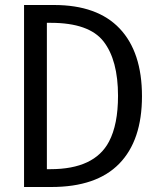

<svg xmlns="http://www.w3.org/2000/svg" viewBox="-20 -748 640 768"><path d="M181.6 -71.3Q357.9 -71.3 416 -181.6Q452.1 -250 452.1 -364.7Q452.1 -507.3 394.3 -582Q336.4 -656.7 182.6 -656.7H167.5V-71.3ZM76.2 -728H195.8Q369.6 -728 458.7 -633.8Q547.9 -539.6 547.9 -363Q547.9 -186.5 457 -93.3Q366.2 0 185.1 0H76.2Z"/></svg>

Font: Oxygen Mono
Style: Regular
Weight: 400
Designer: Vernon Adams
Foundry: Vernon Adams
Version: Version 0.201; ttfautohint (v0.8) -r 50 -G 200 -x